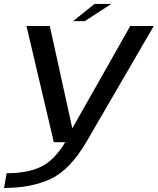

<svg xmlns="http://www.w3.org/2000/svg" viewBox="-66 -720 798 972"><path d="M206.5 0H370.5L712.5 -588.5H593.5L300.5 -71H300L186 -588.5H68ZM-45.5 231.5Q94 231.5 191.2 185.5Q288.5 139.5 370.5 0L264.5 -0.5Q209 92 141 124.5Q73 157 -32.5 157ZM304 -613H363L497.5 -700H412.5Z"/></svg>

Font: Anybody Expanded
Style: Italic
Weight: 400
Width: 7
Italic angle: -10°
Version: Version 1.113;gftools[0.9.25]